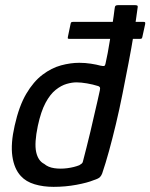

<svg xmlns="http://www.w3.org/2000/svg" viewBox="-20 -718 584 746"><path d="M37 -230Q54 -306 82 -353.5Q110 -401 145 -427.5Q180 -454 217 -464Q254 -474 288 -474Q311 -474 333.5 -470.5Q356 -467 370 -463Q380 -461 384 -461.5Q388 -462 390 -471Q394 -488 398.5 -512Q403 -536 407 -561.5Q411 -587 415 -611.5Q419 -636 421.5 -655Q424 -674 425 -682Q426 -693 429 -695.5Q432 -698 438 -698H505Q510 -698 513 -696.5Q516 -695 515 -690Q509 -644 500 -588.5Q491 -533 479.5 -473.5Q468 -414 456 -353.5Q444 -293 430.5 -236.5Q417 -180 403.5 -131Q390 -82 377 -44Q374 -36 368.5 -30Q363 -24 344 -18Q320 -8 277 0Q234 8 188 8Q148 8 114.5 -2Q81 -12 61 -34Q35 -62 28 -111Q21 -160 37 -230ZM127 -229Q113 -162 120.5 -127.5Q128 -93 152 -81Q167 -68 191 -64.5Q215 -61 241.5 -64.5Q268 -68 288 -76Q293 -79 297 -82Q301 -85 302 -90Q308 -114 316 -144.5Q324 -175 331.5 -207.5Q339 -240 346 -270.5Q353 -301 359 -326.5Q365 -352 368 -367Q370 -376 367.5 -379.5Q365 -383 360 -384Q341 -390 318 -394Q295 -398 277 -398Q260 -398 239 -392Q218 -386 196.5 -369Q175 -352 157 -318.5Q139 -285 127 -229ZM250 -567Q244 -567 243.5 -569Q243 -571 244 -576L254 -624Q255 -630 257 -631.5Q259 -633 265 -633H537Q542 -633 543.5 -631.5Q545 -630 544 -624L533 -574Q532 -570 530.5 -568.5Q529 -567 523 -567Z"/></svg>

Font: Glory Medium
Style: Italic
Weight: 500
Italic angle: -12°
Version: Version 1.011